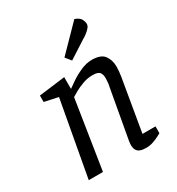

<svg xmlns="http://www.w3.org/2000/svg" viewBox="-176 -844 885 959"><g transform="rotate(-30 266.5 -364.5)"><path d="M387 4Q366 4 353 -1Q340 -6 333.5 -17Q327 -28 327 -47Q327 -52 327.5 -57.5Q328 -63 329 -69L380 -353Q382 -360 383.5 -373Q385 -386 385 -399Q385 -421 375.5 -433Q366 -445 335 -445Q306 -445 278.5 -435Q251 -425 230.5 -413.5Q210 -402 201 -396L139 0H57L136 -434L57 -451V-488L208 -507V-439Q220 -448 246.5 -466Q273 -484 306 -498.5Q339 -513 370 -513Q422 -513 441.5 -486.5Q461 -460 461 -422Q461 -408 459.5 -394Q458 -380 456 -366.5Q454 -353 452 -343L405 -66H480V-27Q480 -27 466.5 -19.5Q453 -12 431.5 -4Q410 4 387 4ZM284 -559 258 -591 397 -733Q423 -724 431 -709Q439 -694 439 -681Q439 -670 430 -659.5Q421 -649 408.5 -639.5Q396 -630 385 -624Z"/></g></svg>

Font: Faustina VF Beta
Style: Italic
Weight: 400
Italic angle: -8°
Designer: Alfonso Garcia
Foundry: Omnibus-Type
Version: Version 1.006